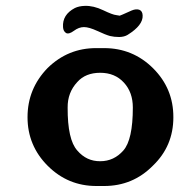

<svg xmlns="http://www.w3.org/2000/svg" viewBox="-20 -619 607 650"><path d="M412.1 -501Q400.9 -494.1 383.8 -493.7Q366.7 -493.7 352.5 -497.1Q337.9 -501 309.6 -514.2Q281.2 -527.3 264.2 -527.3Q247.1 -527.3 230 -514.6Q212.9 -502 203.6 -507.3Q194.3 -513.2 193.4 -526.9Q190.4 -569.3 233.4 -591.8Q247.6 -598.6 267.1 -599.1Q296.4 -600.1 329.1 -584.5Q361.8 -568.8 373.5 -567.9Q385.3 -566.4 385.3 -565.9Q385.7 -565.4 425.8 -583.5Q440.9 -589.8 451.7 -585.9Q462.4 -581.5 462.9 -566.9Q464.8 -533.7 412.1 -501ZM241.7 -109.4Q272.9 -72.8 319.3 -73.2Q365.7 -73.2 397.7 -109.6Q429.7 -146 429.7 -254.9Q429.7 -306.6 399.4 -339.4Q369.1 -372.6 319.3 -372.6Q269.5 -372.6 241.7 -341.3Q208.5 -305.7 209 -254.9Q208.5 -146 241.7 -109.4ZM332.5 -456.1Q429.7 -456.1 498.5 -387.7Q567.4 -318.8 566.9 -221.7Q566.9 -124.5 497.6 -58.1Q429.7 10.7 332.5 10.7Q305.7 10.7 306.2 10.7Q210 10.7 141.6 -57.6Q73.2 -126 73.2 -222.2Q73.2 -318.8 141.1 -388.7Q210.4 -456.5 306.2 -456.1Q319.3 -456.1 332.5 -456.1Z"/></svg>

Font: Dyuthi
Style: Regular
Weight: 400
Designer: Hiran Venugopalan, Hussain K H and Suresh P for Sawthanthra Malayalam Computing (SMC)
Version: Version 3.0.0+20221109